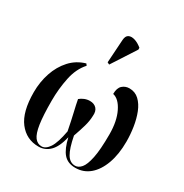

<svg xmlns="http://www.w3.org/2000/svg" viewBox="-185 -952 1064 1108"><g transform="rotate(30 347.0 -398.0)"><path d="M224 10Q143 10 93.5 -54Q44 -118 44 -249Q44 -317 64.5 -378Q85 -439 125 -483Q165 -527 224 -544L232 -533Q189 -486 173.5 -411.5Q158 -337 158 -258Q158 -159 166.5 -103Q175 -47 193 -23.5Q211 0 239 0Q266 0 288.5 -34Q311 -68 326 -150Q313 -217 302 -263Q291 -309 285 -342Q298 -353 315 -360Q332 -367 351 -367Q379 -367 395 -350Q411 -333 408 -300Q407 -266 396.5 -229.5Q386 -193 370 -148Q385 -70 406 -35Q427 0 462 0Q484 0 502.5 -21.5Q521 -43 532.5 -98.5Q544 -154 544 -256Q544 -343 515.5 -401.5Q487 -460 446 -469Q446 -509 465.5 -526.5Q485 -544 512 -544Q550 -544 576.5 -519Q603 -494 619 -453.5Q635 -413 642.5 -364.5Q650 -316 650 -269Q650 -184 627 -121Q604 -58 563.5 -24Q523 10 469 10Q418 10 390 -22.5Q362 -55 347 -123Q330 -52 298.5 -21Q267 10 224 10ZM341 -604 327 -611 337 -766Q339 -794 355.5 -802Q372 -810 396 -802.5Q420 -795 444 -775V-763Z"/></g></svg>

Font: Noto Serif Display ExtraCondensed SemiBold
Style: Regular
Weight: 600
Width: 2
Designer: Monotype Design Team
Foundry: Monotype Imaging Inc.
Version: Version 2.009